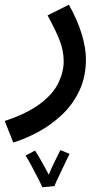

<svg xmlns="http://www.w3.org/2000/svg" viewBox="-48 -372 447 811"><path d="M8 230 -28 139Q68 107 122.5 65.5Q177 24 199 -22.5Q221 -69 221 -113Q221 -155 205.5 -197Q190 -239 153 -307L243 -352Q280 -286 297.5 -227Q315 -168 315 -122Q315 -48 287.5 10.5Q260 69 214.5 112Q169 155 115 184.5Q61 214 8 230ZM131 419Q124 403 111 378Q98 353 84.5 327.5Q71 302 60 285L100 264Q106 273 116.5 290.5Q127 308 138 328.5Q149 349 158 366Q166 346 176.5 324Q187 302 195.5 285Q204 268 207 262L246 278Q242 286 233.5 303.5Q225 321 215 342Q205 363 196 382Q187 401 182 414Z"/></svg>

Font: Noto Sans Arabic Med
Style: Regular
Weight: 500
Designer: Monotype Design Team, Nadine Chahine, Nizar Qandah and Khaled Hosny
Foundry: Monotype Imaging Inc.
Version: Version 2.012; ttfautohint (v1.8.4.7-5d5b)